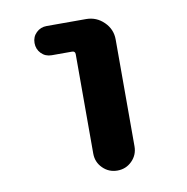

<svg xmlns="http://www.w3.org/2000/svg" viewBox="-65 -583 629 645"><g transform="rotate(-10 250.0 -260.0)"><path d="M269.5 -519.5Q304.7 -519.5 330.1 -494.6Q355.5 -469.7 355.5 -434.6V-70.3Q355.5 -41 335 -20.5Q314.5 0 285.2 0Q255.9 0 235.4 -20.5Q214.8 -41 214.8 -70.3V-409.2Q214.8 -419.9 204.1 -419.9H134.8Q113.3 -419.9 99.1 -434.6Q85 -449.2 85 -470.2Q85 -491.2 99.6 -505.4Q114.3 -519.5 134.8 -519.5Z"/></g></svg>

Font: Rounded-X Mgen+ 1mn bold
Style: Bold
Weight: 700
Designer: [Source Han Sans]
Ryoko NISHIZUKA  (kana & ideographs); Paul D. Hunt (Latin, Greek & Cyrillic); Wenlong ZHANG  (bopomofo
Version: Version 1.059.20150602